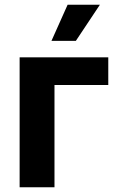

<svg xmlns="http://www.w3.org/2000/svg" viewBox="-20 -787 493 807"><path d="M435.1 -545.9V-429.7H209V0H62.5V-545.9ZM196.3 -615.2 264.2 -767.1H399.9L298.8 -615.2Z"/></svg>

Font: Inter-Bold
Style: Bold
Weight: 700
Designer: Rasmus Andersson
Foundry: rsms
Version: Version 4.000;git-a52131595